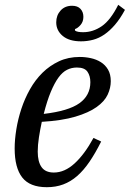

<svg xmlns="http://www.w3.org/2000/svg" viewBox="-20 -767 540 799"><path d="M175 12Q104 12 72.5 -28.5Q41 -69 41 -149Q41 -186 48 -229Q55 -272 69 -314.5Q83 -357 105 -396Q127 -435 157 -464.5Q187 -494 225.5 -512Q264 -530 312 -530Q335 -530 358 -525Q381 -520 399.5 -508.5Q418 -497 429.5 -477.5Q441 -458 441 -429Q441 -401 428 -373Q415 -345 382 -321.5Q349 -298 293.5 -281.5Q238 -265 154 -260Q147 -228 142 -195.5Q137 -163 137 -136Q137 -94 153 -71.5Q169 -49 204 -49Q249 -49 290.5 -87Q332 -125 369 -193L401 -178Q377 -130 352.5 -94Q328 -58 301 -34.5Q274 -11 243 0.5Q212 12 175 12ZM162 -293Q265 -305 310.5 -337.5Q356 -370 356 -425Q356 -451 344 -468.5Q332 -486 300 -486Q278 -486 259 -476.5Q240 -467 223.5 -444.5Q207 -422 191.5 -385Q176 -348 162 -293ZM317 -595Q268 -595 241 -617.5Q214 -640 214 -674Q214 -703 232 -723Q250 -743 280 -743Q303 -743 315 -730Q327 -717 327 -697Q327 -677 315.5 -663.5Q304 -650 292 -646V-640Q297 -636 306 -634.5Q315 -633 326 -633Q367 -633 403.5 -658Q440 -683 472 -747L500 -726Q480 -689 458.5 -664Q437 -639 414.5 -623.5Q392 -608 367.5 -601.5Q343 -595 317 -595Z"/></svg>

Font: IBM Plex Serif Text
Style: Italic
Weight: 450
Italic angle: -14°
Designer: Mike Abbink, Paul van der Laan, Pieter van Rosmalen
Foundry: Bold Monday
Version: Version 3.001